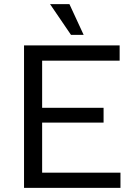

<svg xmlns="http://www.w3.org/2000/svg" viewBox="-20 -910 649 930"><path d="M96.4 0V-690H559.5V-616.2H184.1V-387.8H481.7V-316.2H184.1V-73.8H563.5V0ZM323.9 -741.1 222.4 -890H316.3L385.2 -741.1Z"/></svg>

Font: Mozilla Text ExtraLight
Style: Regular
Weight: 200
Designer: Studio DRAMA
Foundry: Studio DRAMA
Version: Version 1.000